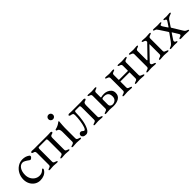

<svg xmlns="http://www.w3.org/2000/svg" viewBox="259 -1786 2971 2971"><g transform="rotate(-45 1744.5 -301.0)"><path d="M35 0ZM35 -180Q35 -244 63.5 -297.5Q92 -351 140 -382.5Q188 -414 246 -414Q311 -414 360 -379Q372 -370 372 -360Q372 -347 357 -333Q342 -319 329 -319Q324 -319 319 -322.5Q314 -326 308 -330Q283 -349 257 -363Q231 -377 214 -377Q165 -377 134.5 -331Q104 -285 104 -212Q104 -166 124 -127.5Q144 -89 179 -67Q214 -45 256 -45Q285 -45 306 -54.5Q327 -64 351 -88Q356 -93 361 -93Q366 -93 369 -89Q372 -85 372 -79Q372 -68 357 -48Q333 -17 296 -1Q259 15 213 15Q163 15 122.5 -10.5Q82 -36 58.5 -80.5Q35 -125 35 -180Z M416 -6Q416 -13 421.5 -16.5Q427 -20 439 -24Q458 -30 466.5 -37Q475 -44 475 -62V-317Q475 -345 467 -354.5Q459 -364 433 -369Q428 -370 422 -375.5Q416 -381 416 -388Q416 -393 425 -398Q434 -403 438 -403Q452 -403 466 -401L492 -400H791L819 -401Q835 -403 849 -403Q853 -403 862 -398Q871 -393 871 -388Q871 -381 865 -375.5Q859 -370 854 -369Q827 -363 817.5 -353.5Q808 -344 808 -316V-62Q808 -44 816.5 -37Q825 -30 844 -24Q856 -20 861.5 -16.5Q867 -13 867 -6Q867 0 860.5 1.5Q854 3 844 3Q819 3 805 0Q789 -2 771 -2Q754 -2 736 0Q723 3 697 3Q674 3 674 -6Q674 -13 679.5 -16.5Q685 -20 697 -24Q718 -30 728 -37Q738 -44 738 -62V-330Q738 -368 722 -368H562Q545 -368 545 -330V-62Q545 -44 555 -37Q565 -30 586 -24Q598 -20 603.5 -16.5Q609 -13 609 -6Q609 0 602.5 1.5Q596 3 586 3Q561 3 547 0Q531 -2 513 -2Q496 -2 478 0Q465 3 439 3Q416 3 416 -6Z M919 0ZM919 -8Q919 -15 924.5 -18Q930 -21 942 -24Q965 -30 975 -37.5Q985 -45 985 -62V-279Q985 -345 940 -352Q930 -353 930 -365Q930 -376 939 -377Q1000 -391 1044 -427Q1053 -434 1058 -434Q1064 -434 1064 -429Q1064 -418 1061 -391Q1060 -379 1057.5 -346.5Q1055 -314 1055 -294V-62Q1055 -46 1065.5 -38Q1076 -30 1098 -24Q1110 -21 1115.5 -18Q1121 -15 1121 -8Q1121 3 1101 3Q1076 3 1059 0Q1037 -2 1020 -2Q1004 -2 982 0Q966 3 939 3Q919 3 919 -8ZM969 -566Q969 -588 983.5 -602.5Q998 -617 1019 -617Q1041 -617 1055.5 -602.5Q1070 -588 1070 -566Q1070 -545 1055.5 -530.5Q1041 -516 1019 -516Q998 -516 983.5 -530.5Q969 -545 969 -566Z M1142 -36Q1142 -53 1153.5 -65.5Q1165 -78 1184 -78Q1193 -78 1200 -74Q1207 -70 1212 -65.5Q1217 -61 1218 -60Q1229 -49 1238 -49Q1257 -49 1272.5 -92.5Q1288 -136 1297 -200Q1306 -264 1306 -320Q1306 -347 1294 -355.5Q1282 -364 1249 -369Q1244 -370 1238 -375.5Q1232 -381 1232 -388Q1232 -393 1241 -398Q1250 -403 1254 -403Q1268 -403 1282 -401L1308 -400H1517Q1529 -400 1547 -402L1575 -403Q1579 -403 1588 -398Q1597 -393 1597 -388Q1597 -381 1591 -375.5Q1585 -370 1580 -369Q1553 -363 1543.5 -350.5Q1534 -338 1534 -300V-62Q1534 -44 1542.5 -37Q1551 -30 1570 -24Q1582 -20 1587.5 -16.5Q1593 -13 1593 -6Q1593 3 1573 3Q1548 3 1533 0Q1513 -2 1497 -2Q1480 -2 1460 0Q1445 3 1420 3Q1400 3 1400 -6Q1400 -13 1405.5 -16.5Q1411 -20 1423 -24Q1444 -30 1454 -37Q1464 -44 1464 -62V-330Q1464 -368 1448 -368H1359Q1342 -368 1342 -330Q1342 -253 1328 -173.5Q1314 -94 1285.5 -40Q1257 14 1215 14Q1179 14 1160.5 -1Q1142 -16 1142 -36Z M1645 -6Q1645 -13 1650.5 -16.5Q1656 -20 1668 -24Q1690 -30 1700 -37.5Q1710 -45 1710 -63V-337Q1710 -356 1702 -363.5Q1694 -371 1677 -376Q1665 -380 1659.5 -383.5Q1654 -387 1654 -394Q1654 -403 1676 -403Q1701 -403 1713 -400Q1729 -398 1746 -398Q1762 -398 1780 -400Q1793 -403 1817 -403Q1841 -403 1841 -394Q1841 -387 1835.5 -383.5Q1830 -380 1818 -376Q1799 -370 1789.5 -362.5Q1780 -355 1780 -337V-236Q1780 -232 1783.5 -230Q1787 -228 1790 -230Q1798 -234 1818.5 -236Q1839 -238 1857 -238Q1884 -238 1916 -226.5Q1948 -215 1971.5 -188.5Q1995 -162 1995 -120Q1995 -57 1947 -27Q1899 3 1824 3Q1798 3 1783 0Q1763 -2 1746 -2Q1729 -2 1709 0Q1694 3 1669 3Q1645 3 1645 -6ZM1922 -114Q1922 -163 1898.5 -186.5Q1875 -210 1827 -210Q1800 -210 1789 -203Q1783 -199 1781.5 -192.5Q1780 -186 1780 -177V-73Q1780 -51 1797 -38Q1814 -25 1834 -25Q1870 -25 1896 -48.5Q1922 -72 1922 -114Z M2034 -6Q2034 -13 2039.5 -16.5Q2045 -20 2057 -24Q2079 -30 2089 -37.5Q2099 -45 2099 -63V-337Q2099 -355 2089.5 -362.5Q2080 -370 2061 -376Q2049 -380 2043.5 -383.5Q2038 -387 2038 -394Q2038 -403 2061 -403Q2087 -403 2100 -400Q2118 -398 2135 -398Q2151 -398 2169 -400Q2182 -403 2207 -403Q2230 -403 2230 -394Q2230 -387 2224.5 -383.5Q2219 -380 2207 -376Q2188 -370 2178.5 -362.5Q2169 -355 2169 -337V-232Q2169 -226 2179 -226H2365Q2370 -226 2370 -234V-337Q2370 -355 2361.5 -363Q2353 -371 2335 -376Q2323 -380 2317.5 -383.5Q2312 -387 2312 -394Q2312 -400 2318.5 -401.5Q2325 -403 2335 -403Q2359 -403 2373 -400Q2391 -398 2407 -398Q2424 -398 2442 -400Q2456 -403 2481 -403Q2491 -403 2497.5 -401.5Q2504 -400 2504 -394Q2504 -387 2498.5 -383.5Q2493 -380 2481 -376Q2461 -370 2450.5 -362.5Q2440 -355 2440 -337V-63Q2440 -45 2451 -38Q2462 -31 2484 -24Q2496 -20 2501.5 -16.5Q2507 -13 2507 -6Q2507 3 2484 3Q2458 3 2443 0Q2423 -2 2406 -2Q2389 -2 2369 0Q2354 3 2328 3Q2305 3 2305 -6Q2305 -13 2310.5 -16.5Q2316 -20 2328 -24Q2349 -30 2359.5 -37.5Q2370 -45 2370 -63V-188Q2370 -191 2369 -192Q2368 -193 2366 -193H2172Q2170 -193 2169.5 -191Q2169 -189 2169 -186V-63Q2169 -45 2179.5 -38Q2190 -31 2213 -24Q2225 -20 2230.5 -16.5Q2236 -13 2236 -6Q2236 3 2213 3Q2187 3 2172 0Q2152 -2 2135 -2Q2118 -2 2098 0Q2083 3 2057 3Q2034 3 2034 -6Z M2556 -6Q2556 -13 2561.5 -16.5Q2567 -20 2579 -24Q2601 -30 2611 -37.5Q2621 -45 2621 -63V-337Q2621 -355 2611.5 -362.5Q2602 -370 2583 -376Q2571 -380 2565.5 -383.5Q2560 -387 2560 -394Q2560 -403 2580 -403Q2606 -403 2621 -400Q2641 -398 2657 -398Q2674 -398 2692 -400Q2705 -403 2732 -403Q2752 -403 2752 -394Q2752 -387 2746.5 -383.5Q2741 -380 2729 -376Q2710 -370 2700.5 -362.5Q2691 -355 2691 -337V-137Q2691 -134 2695 -131.5Q2699 -129 2701 -131L2892 -328Q2893 -330 2895 -332Q2897 -334 2897 -339Q2897 -357 2889 -363.5Q2881 -370 2862 -376Q2850 -380 2844.5 -383.5Q2839 -387 2839 -394Q2839 -403 2859 -403Q2886 -403 2899 -400Q2917 -398 2934 -398Q2950 -398 2970 -400Q2985 -403 3011 -403Q3031 -403 3031 -394Q3031 -387 3025.5 -383.5Q3020 -380 3008 -376Q2988 -370 2977.5 -362.5Q2967 -355 2967 -337V-63Q2967 -45 2978 -38Q2989 -31 3011 -24Q3023 -20 3028.5 -16.5Q3034 -13 3034 -6Q3034 3 3014 3Q2988 3 2971 0Q2949 -2 2933 -2Q2917 -2 2895 0Q2879 3 2852 3Q2832 3 2832 -6Q2832 -13 2837.5 -16.5Q2843 -20 2855 -24Q2876 -30 2886.5 -37.5Q2897 -45 2897 -63V-276Q2897 -279 2896 -281Q2895 -283 2893 -281L2694 -74Q2691 -71 2691 -63Q2691 -45 2701.5 -38Q2712 -31 2735 -24Q2747 -20 2752.5 -16.5Q2758 -13 2758 -6Q2758 3 2738 3Q2712 3 2695 0Q2673 -2 2657 -2Q2641 -2 2619 0Q2603 3 2576 3Q2556 3 2556 -6Z M3069 0ZM3069 -5Q3069 -12 3075 -16Q3081 -20 3092 -23Q3109 -28 3124 -40.5Q3139 -53 3159 -80L3236 -187Q3242 -194 3242 -200Q3242 -205 3238 -210L3156 -335Q3144 -355 3134.5 -364Q3125 -373 3110 -377Q3099 -380 3093 -384Q3087 -388 3087 -395Q3087 -404 3107 -404Q3128 -404 3144 -402Q3164 -400 3189 -400L3215 -401Q3222 -402 3240 -402H3243Q3263 -402 3263 -393Q3263 -388 3258.5 -385Q3254 -382 3245 -379Q3235 -376 3229.5 -372.5Q3224 -369 3224 -362Q3224 -351 3237 -330L3283 -261Q3287 -254 3292 -261L3343 -338Q3351 -349 3351 -360Q3351 -372 3338 -376Q3326 -380 3320.5 -383.5Q3315 -387 3315 -394Q3315 -403 3335 -403Q3340 -403 3358.5 -401.5Q3377 -400 3388 -400Q3410 -400 3427 -402.5Q3444 -405 3451 -405Q3471 -405 3471 -396Q3471 -389 3465.5 -385.5Q3460 -382 3448 -378Q3400 -364 3377 -331L3314 -236Q3310 -230 3315 -223L3412 -65Q3424 -46 3435 -37Q3446 -28 3461 -23Q3472 -20 3478 -16Q3484 -12 3484 -5Q3484 4 3464 4Q3445 4 3427 2Q3407 0 3380 0L3343 1Q3330 2 3307 2Q3284 2 3284 -8Q3284 -16 3290 -20.5Q3296 -25 3309 -28Q3337 -36 3337 -52Q3337 -60 3331 -70L3272 -166Q3271 -167 3269 -167Q3267 -167 3266 -166L3200 -67Q3195 -60 3195 -48Q3195 -41 3198.5 -34.5Q3202 -28 3209 -26Q3221 -22 3226.5 -18.5Q3232 -15 3232 -8Q3232 1 3212 1Q3206 1 3190.5 0Q3175 -1 3156 -1Q3143 -1 3110 2Q3096 4 3089 4Q3069 4 3069 -5Z"/></g></svg>

Font: EB Garamond
Style: Regular
Weight: 400
Designer: Georg Duffner and Octavio Pardo
Foundry: Georg Duffner
Version: Version 1.000; ttfautohint (v1.6)